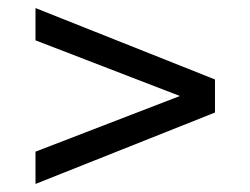

<svg xmlns="http://www.w3.org/2000/svg" viewBox="-20 -588 621 476"><path d="M513 -391 68 -568V-488L426 -350L68 -212V-132L513 -309Z"/></svg>

Font: Montserrat-Alt1 Med
Style: Regular
Weight: 500
Designer: Differentunic
Foundry: Differentunic
Version: Version 7.222